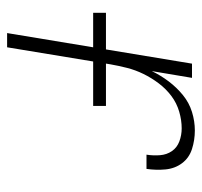

<svg xmlns="http://www.w3.org/2000/svg" viewBox="-34 -534 568 540"><g transform="rotate(90 250.0 -264.0)"><path d="M73 0 159 -520H199L180 -407Q192 -432 209 -454.5Q226 -477 247.5 -494.5Q269 -512 295 -520Q321 -528 347 -528Q374 -528 399 -520Q424 -512 439 -492Q454 -472 456.5 -445.5Q459 -419 455 -392H415Q418 -411 416.5 -430Q415 -449 405 -463.5Q395 -478 377.5 -484.5Q360 -491 341 -491Q318 -491 294 -484Q270 -477 250 -462Q230 -447 214.5 -426.5Q199 -406 188 -383.5Q177 -361 171 -337.5Q165 -314 161 -291L113 0ZM16 -242V-278H278V-242Z"/></g></svg>

Font: Iosevka Extralight Oblique
Style: Regular
Weight: 200
Italic angle: -9°
Monospace: yes
Designer: Belleve Invis
Foundry: Belleve Invis
Version: Version 32.5.0; ttfautohint (v1.8.4)